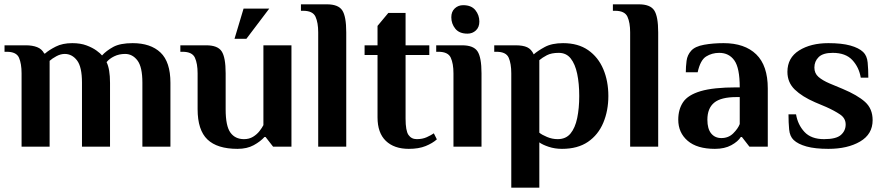

<svg xmlns="http://www.w3.org/2000/svg" viewBox="-20 -680 4099 890"><path d="M80 0V-340Q80 -385 68 -412.5Q56 -440 11 -440H1V-470H100Q130 -470 152 -461.5Q174 -453 185 -432H189Q207 -448 238.5 -464Q270 -480 315 -480Q353 -480 381 -469.5Q409 -459 427.5 -445.5Q446 -432 453 -423Q473 -445 505 -462.5Q537 -480 595 -480Q678 -480 724 -436.5Q770 -393 770 -296V0H640V-297Q640 -370 617 -400Q594 -430 560 -430Q532 -430 509.5 -419Q487 -408 474 -392Q490 -360 490 -296V0H360V-297Q360 -370 337 -400Q314 -430 280 -430Q261 -430 241.5 -419.5Q222 -409 210 -398V0Z M1081 10Q987 10 941.5 -33.5Q896 -77 896 -174V-340Q896 -385 883.5 -412.5Q871 -440 826 -440H816V-470H936Q989 -470 1007.5 -442Q1026 -414 1026 -340V-173Q1026 -96 1048 -65.5Q1070 -35 1111 -35Q1135 -35 1153 -46Q1171 -57 1183 -72.5Q1195 -88 1201 -100V-470H1331V0H1246L1211 -45H1206Q1187 -24 1156 -7Q1125 10 1081 10ZM1067 -500 1109 -640H1228L1122 -500Z M1455 0V-530Q1455 -575 1442.5 -602.5Q1430 -630 1385 -630H1375V-660H1495Q1548 -660 1566.5 -632Q1585 -604 1585 -530V0Z M1875 10Q1807 10 1768.5 -27Q1730 -64 1730 -136V-425H1670V-470H1730V-560L1780 -620H1860V-470H1970V-425H1860V-130Q1860 -74 1873.5 -54.5Q1887 -35 1912 -35Q1938 -35 1958 -44Q1978 -53 1991 -62L2005 -34Q1985 -16 1953 -3Q1921 10 1875 10Z M2147 -524Q2109 -524 2090.5 -547Q2072 -570 2072 -600Q2072 -626 2088 -641Q2104 -656 2127 -656Q2165 -656 2183.5 -633Q2202 -610 2202 -580Q2202 -554 2186 -539Q2170 -524 2147 -524ZM2082 0V-340Q2082 -385 2069.5 -412.5Q2057 -440 2012 -440H2002V-470H2122Q2175 -470 2193.5 -442Q2212 -414 2212 -340V0Z M2350 190V-340Q2350 -385 2338 -412.5Q2326 -440 2281 -440H2271V-470H2370Q2404 -470 2423.5 -461Q2443 -452 2454 -428Q2472 -444 2505 -462Q2538 -480 2590 -480Q2660 -480 2706.5 -447.5Q2753 -415 2776.5 -359.5Q2800 -304 2800 -235Q2800 -167 2776.5 -111Q2753 -55 2705.5 -22.5Q2658 10 2585 10Q2552 10 2523.5 0.5Q2495 -9 2480 -20V190ZM2565 -35Q2603 -35 2624.5 -61Q2646 -87 2655.5 -132.5Q2665 -178 2665 -235Q2665 -293 2655.5 -338Q2646 -383 2625.5 -409Q2605 -435 2570 -435Q2536 -435 2515 -424Q2494 -413 2480 -401V-65Q2492 -55 2516 -45Q2540 -35 2565 -35Z M2901 0V-530Q2901 -575 2888.5 -602.5Q2876 -630 2831 -630H2821V-660H2941Q2994 -660 3012.5 -632Q3031 -604 3031 -530V0Z M3294 10Q3211 10 3167.5 -27.5Q3124 -65 3124 -125Q3124 -173 3146.5 -206.5Q3169 -240 3228 -257.5Q3287 -275 3394 -275H3409Q3409 -365 3384 -400Q3359 -435 3314 -435Q3280 -435 3253 -418Q3226 -401 3214 -345H3159Q3159 -371 3162.5 -398Q3166 -425 3184 -445Q3202 -465 3243.5 -472.5Q3285 -480 3334 -480Q3432 -480 3485.5 -428Q3539 -376 3539 -270V0H3454L3419 -45H3414Q3401 -24 3370 -7Q3339 10 3294 10ZM3324 -40Q3357 -40 3379 -62Q3401 -84 3409 -105V-230H3394Q3322 -230 3290.5 -204Q3259 -178 3259 -125Q3259 -83 3276.5 -61.5Q3294 -40 3324 -40Z M3820 10Q3758 10 3718.5 -1Q3679 -12 3659 -31Q3641 -48 3638 -80Q3635 -112 3635 -150H3670Q3678 -102 3709 -68.5Q3740 -35 3800 -35Q3856 -35 3878 -54.5Q3900 -74 3900 -103Q3900 -132 3874 -149.5Q3848 -167 3810 -184L3758 -206Q3698 -232 3664 -265Q3630 -298 3630 -347Q3630 -412 3684 -446Q3738 -480 3820 -480Q3882 -480 3921.5 -469Q3961 -458 3981 -439Q3999 -422 4002 -390Q4005 -358 4005 -320H3970Q3962 -368 3931 -401.5Q3900 -435 3840 -435Q3795 -435 3775 -415.5Q3755 -396 3755 -367Q3755 -340 3774 -323.5Q3793 -307 3826 -293L3886 -268Q3955 -239 3990 -207.5Q4025 -176 4025 -123Q4025 -58 3967 -24Q3909 10 3820 10Z"/></svg>

Font: El Messiri
Style: Bold
Weight: 700
Designer: Mohamed Gaber
Foundry: Kief Type Foundry
Version: Version 2.020; ttfautohint (v1.8.3)